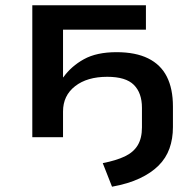

<svg xmlns="http://www.w3.org/2000/svg" viewBox="-20 -518 737 725"><path d="M403 187 368 98Q419 88 451.5 72.5Q484 57 500 30.5Q516 4 516 -37V-111Q516 -167 485.5 -197.5Q455 -228 385 -228Q309 -228 263.5 -192.5Q218 -157 218 -97V0H102V-498H531V-406H218V-226H219Q249 -268 297 -294.5Q345 -321 420 -321Q492 -321 539.5 -297.5Q587 -274 610 -228.5Q633 -183 633 -116V-38Q633 6 620 42.5Q607 79 579 107Q551 135 507.5 155.5Q464 176 403 187Z"/></svg>

Font: Nunito Sans 7pt SemiExpanded SemiBold
Style: Regular
Weight: 600
Width: 6
Designer: Vernon Adams
Foundry: Vernon Adams
Version: Version 3.101;gftools[0.9.27]